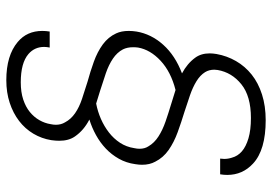

<svg xmlns="http://www.w3.org/2000/svg" viewBox="-150 -666 883 624"><g transform="rotate(-90 292.0 -353.5)"><path d="M214 68Q117 68 73 27Q36 -7 36 -57Q36 -68 38 -80H89Q88 -73 88 -67Q88 -54 92 -42Q97 -23 112.5 -9.5Q128 4 155 12Q182 20 221 20Q292 20 330.5 -11Q369 -42 377 -88Q378 -94 378 -99Q378 -116 370 -129Q360 -145 340.5 -157Q321 -169 295 -178Q269 -187 241 -196Q208 -206 175 -218Q142 -230 117 -247.5Q92 -265 79 -291Q69 -309 69 -334Q69 -344 71 -356Q75 -385 88.5 -409Q102 -433 121.5 -451.5Q141 -470 165.5 -483.5Q190 -497 216 -505Q181 -523 161 -552Q147 -572 147 -603Q147 -615 149 -629Q154 -660 170 -687Q186 -714 211.5 -733.5Q237 -753 270.5 -764Q304 -775 344 -775Q424 -775 468 -738Q504 -708 504 -658Q504 -646 502 -634H450Q452 -644 452 -652Q452 -683 429 -703Q400 -728 337 -728Q305 -728 281 -720Q257 -712 240.5 -698.5Q224 -685 214 -667.5Q204 -650 201 -631Q199 -622 199 -614Q199 -597 207 -584Q217 -565 236.5 -551.5Q256 -538 283 -529Q310 -520 339 -511Q372 -502 404 -490.5Q436 -479 460 -461.5Q484 -444 496 -418Q504 -401 504 -377Q504 -365 502 -352Q494 -304 459 -265Q424 -226 366 -204Q398 -187 417 -161Q431 -142 431 -114Q431 -104 429 -92Q423 -58 406 -28.5Q389 1 362 22.5Q335 44 297.5 56Q260 68 214 68ZM312 -225Q371 -240 407 -273.5Q443 -307 450 -347Q451 -355 451 -363Q451 -382 444 -396Q434 -415 414 -428.5Q394 -442 366.5 -451.5Q339 -461 310 -470L268 -483Q242 -478 218 -467.5Q194 -457 174 -441.5Q154 -426 140.5 -405.5Q127 -385 123 -359Q121 -350 121 -342Q121 -325 129 -313Q140 -294 161 -280.5Q182 -267 209.5 -257.5Q237 -248 267 -239Z"/></g></svg>

Font: Sora ExtraLight
Style: Italic
Weight: 200
Designer: Jonathan Barnbrook, Juli√°n Moncada
Version: Version 1.000